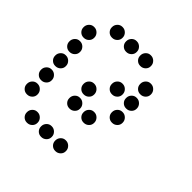

<svg xmlns="http://www.w3.org/2000/svg" viewBox="-179 -830 958 958"><g transform="rotate(45 300.0 -350.5)"><path d="M149 -688Q134 -688 123.5 -677Q113 -666 113 -651V-649Q113 -634 123.5 -623.5Q134 -613 149 -613H151Q166 -613 177 -623.5Q188 -634 188 -649V-651Q188 -666 177 -677Q166 -688 151 -688ZM249 -688Q234 -688 223.5 -677Q213 -666 213 -651V-649Q213 -634 223.5 -623.5Q234 -613 249 -613H251Q266 -613 277 -623.5Q288 -634 288 -649V-651Q288 -666 277 -677Q266 -688 251 -688ZM349 -688Q334 -688 323.5 -677Q313 -666 313 -651V-649Q313 -634 323.5 -623.5Q334 -613 349 -613H351Q366 -613 377 -623.5Q388 -634 388 -649V-651Q388 -666 377 -677Q366 -688 351 -688ZM49 -588Q34 -588 23.5 -577Q13 -566 13 -551V-549Q13 -534 23.5 -523.5Q34 -513 49 -513H51Q66 -513 77 -523.5Q88 -534 88 -549V-551Q88 -566 77 -577Q66 -588 51 -588ZM449 -588Q434 -588 423.5 -577Q413 -566 413 -551V-549Q413 -534 423.5 -523.5Q434 -513 449 -513H451Q466 -513 477 -523.5Q488 -534 488 -549V-551Q488 -566 477 -577Q466 -588 451 -588ZM49 -488Q34 -488 23.5 -477Q13 -466 13 -451V-449Q13 -434 23.5 -423.5Q34 -413 49 -413H51Q66 -413 77 -423.5Q88 -434 88 -449V-451Q88 -466 77 -477Q66 -488 51 -488ZM349 -488Q334 -488 323.5 -477Q313 -466 313 -451V-449Q313 -434 323.5 -423.5Q334 -413 349 -413H351Q366 -413 377 -423.5Q388 -434 388 -449V-451Q388 -466 377 -477Q366 -488 351 -488ZM449 -488Q434 -488 423.5 -477Q413 -466 413 -451V-449Q413 -434 423.5 -423.5Q434 -413 449 -413H451Q466 -413 477 -423.5Q488 -434 488 -449V-451Q488 -466 477 -477Q466 -488 451 -488ZM49 -388Q34 -388 23.5 -377Q13 -366 13 -351V-349Q13 -334 23.5 -323.5Q34 -313 49 -313H51Q66 -313 77 -323.5Q88 -334 88 -349V-351Q88 -366 77 -377Q66 -388 51 -388ZM249 -388Q234 -388 223.5 -377Q213 -366 213 -351V-349Q213 -334 223.5 -323.5Q234 -313 249 -313H251Q266 -313 277 -323.5Q288 -334 288 -349V-351Q288 -366 277 -377Q266 -388 251 -388ZM449 -388Q434 -388 423.5 -377Q413 -366 413 -351V-349Q413 -334 423.5 -323.5Q434 -313 449 -313H451Q466 -313 477 -323.5Q488 -334 488 -349V-351Q488 -366 477 -377Q466 -388 451 -388ZM49 -288Q34 -288 23.5 -277Q13 -266 13 -251V-249Q13 -234 23.5 -223.5Q34 -213 49 -213H51Q66 -213 77 -223.5Q88 -234 88 -249V-251Q88 -266 77 -277Q66 -288 51 -288ZM249 -288Q234 -288 223.5 -277Q213 -266 213 -251V-249Q213 -234 223.5 -223.5Q234 -213 249 -213H251Q266 -213 277 -223.5Q288 -234 288 -249V-251Q288 -266 277 -277Q266 -288 251 -288ZM349 -288Q334 -288 323.5 -277Q313 -266 313 -251V-249Q313 -234 323.5 -223.5Q334 -213 349 -213H351Q366 -213 377 -223.5Q388 -234 388 -249V-251Q388 -266 377 -277Q366 -288 351 -288ZM49 -188Q34 -188 23.5 -177Q13 -166 13 -151V-149Q13 -134 23.5 -123.5Q34 -113 49 -113H51Q66 -113 77 -123.5Q88 -134 88 -149V-151Q88 -166 77 -177Q66 -188 51 -188ZM149 -88Q134 -88 123.5 -77Q113 -66 113 -51V-49Q113 -34 123.5 -23.5Q134 -13 149 -13H151Q166 -13 177 -23.5Q188 -34 188 -49V-51Q188 -66 177 -77Q166 -88 151 -88ZM249 -88Q234 -88 223.5 -77Q213 -66 213 -51V-49Q213 -34 223.5 -23.5Q234 -13 249 -13H251Q266 -13 277 -23.5Q288 -34 288 -49V-51Q288 -66 277 -77Q266 -88 251 -88ZM349 -88Q334 -88 323.5 -77Q313 -66 313 -51V-49Q313 -34 323.5 -23.5Q334 -13 349 -13H351Q366 -13 377 -23.5Q388 -34 388 -49V-51Q388 -66 377 -77Q366 -88 351 -88Z"/></g></svg>

Font: Doto Rounded
Style: Bold
Weight: 700
Monospace: yes
Version: Version 1.000